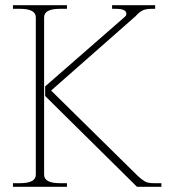

<svg xmlns="http://www.w3.org/2000/svg" viewBox="-20 -720 659 740"><path d="M211 -14H238V0H30V-14H57Q87 -14 102.5 -22Q118 -30 118 -47V-653Q118 -670 102.5 -678Q87 -686 57 -686H30V-700H238V-686H211Q181 -686 165.5 -678Q150 -670 150 -653V-47Q150 -30 165.5 -22Q181 -14 211 -14ZM602 -14V0H508L154 -350V-387L462 -656Q467 -661 467 -667Q467 -686 427 -686H412V-700H578V-686H564Q541 -686 528 -679Q515 -672 503 -658L177 -371L511 -42Q526 -28 538 -21Q550 -14 572 -14Z"/></svg>

Font: Taviraj Thin
Style: Regular
Weight: 100
Designer: Katatrad Team
Foundry: CadsonDemak
Version: Version 1.030